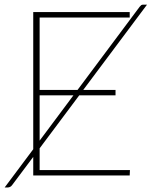

<svg xmlns="http://www.w3.org/2000/svg" viewBox="-25 -755 652 826"><path d="M145.5 -150 291 -345H145.5ZM145.5 -23.5H534L533 0H118V-80L27 41.5Q23 47 18 49.2Q13 51.5 8 51.5H-5L118 -113V-703H533V-679.5H145.5V-368H308.5L575.5 -725.5Q579.5 -730.5 582.5 -732.8Q585.5 -735 591.5 -735H607.5L333 -368H472V-345H316L145.5 -117Z"/></svg>

Font: Lato 2
Style: Regular
Weight: 200
Designer: Lukasz Dziedzic with Adam Twardoch and Botio Nikoltchev
Foundry: tyPoland Lukasz Dziedzic
Version: Version 2.015; 2015-08-06; http://www.latofonts.com/